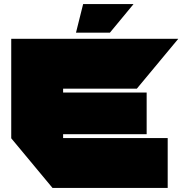

<svg xmlns="http://www.w3.org/2000/svg" viewBox="-20 -920 892 940"><path d="M237 0 35 -243V-244H801V0ZM35 -244V-730H289V-244ZM289 -263V-467H698V-263ZM289 -486V-730H852V-729L650 -486ZM352 -760 387 -900H633V-899L518 -760Z"/></svg>

Font: Foldit Black
Style: Regular
Weight: 900
Version: Version 1.003